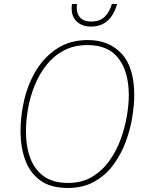

<svg xmlns="http://www.w3.org/2000/svg" viewBox="-20 -924 720 954"><path d="M317 10Q231 10 179.5 -28Q128 -66 105 -130Q82 -194 82 -271Q82 -354 102 -434.5Q122 -515 163.5 -580.5Q205 -646 268 -685.5Q331 -725 417 -725Q521 -725 584 -657.5Q647 -590 647 -451Q647 -404 637.5 -343.5Q628 -283 605.5 -221.5Q583 -160 545 -107.5Q507 -55 450.5 -22.5Q394 10 317 10ZM318 -15Q386 -15 436 -44.5Q486 -74 521.5 -122.5Q557 -171 578.5 -229Q600 -287 610 -345Q620 -403 620 -450Q620 -566 569.5 -633Q519 -700 415 -700Q347 -700 296 -672.5Q245 -645 209.5 -599.5Q174 -554 151.5 -497.5Q129 -441 119 -382.5Q109 -324 109 -272Q109 -196 130.5 -138.5Q152 -81 198 -48Q244 -15 318 -15ZM432 -792Q389 -792 362.5 -816Q336 -840 336 -883Q336 -896 338 -904H363Q359 -883 364 -863Q369 -843 385.5 -830Q402 -817 433 -817Q476 -817 500 -840.5Q524 -864 536 -904H562Q546 -849 514 -820.5Q482 -792 432 -792Z"/></svg>

Font: Noto Sans Disp Thin
Style: Italic
Weight: 100
Italic angle: -12°
Designer: Monotype Design Team
Foundry: Monotype Imaging Inc.
Version: Version 2.000;GOOG;noto-source:20170915:90ef993387c0